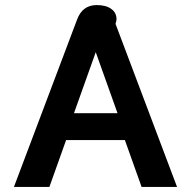

<svg xmlns="http://www.w3.org/2000/svg" viewBox="-20 -738 754 758"><path d="M284 -660Q305 -718 362 -718Q398 -718 419 -703Q440 -688 440 -662Q440 -656 436 -644L679 0H539L473 -185H241L175 0H35ZM444 -291 358 -532 272 -291Z"/></svg>

Font: Niramit
Style: Bold
Weight: 700
Designer: Katatrad Aksorn Co.,Ltd.
Foundry: Cadson Demak Co.,Ltd.
Version: Version 1.001; ttfautohint (v1.6)